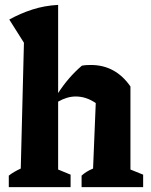

<svg xmlns="http://www.w3.org/2000/svg" viewBox="-20 -766 619 786"><path d="M16 0V-47Q26 -55 38 -62Q50 -69 65 -76L78 -591L18 -686Q63 -711 112.5 -727Q162 -743 218 -746V-385Q260 -450 315 -497Q325 -499 334 -499.5Q343 -500 352 -500Q453 -500 514 -412V-72L566 -51V0H314V-47Q332 -64 361 -76L372 -344Q333 -371 290 -371Q255 -371 218 -350V-72L269 -51V0Z"/></svg>

Font: Piazzolla
Style: Bold
Weight: 700
Designer: Juan Pablo del Peral
Foundry: Huerta Tipografica
Version: Version 1.330